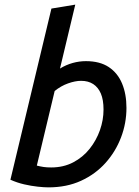

<svg xmlns="http://www.w3.org/2000/svg" viewBox="-20 -796 601 829"><path d="M189 13Q171 13 143 10Q115 7 84.5 0Q54 -7 25 -20L202 -759L305 -776L239 -500Q265 -516 293.5 -524Q322 -532 351 -532Q411 -532 449.5 -506.5Q488 -481 507 -435.5Q526 -390 526 -330Q526 -264 502.5 -202.5Q479 -141 435.5 -92.5Q392 -44 330 -15.5Q268 13 189 13ZM201 -73Q254 -73 296 -95Q338 -117 367 -153.5Q396 -190 411.5 -234Q427 -278 427 -323Q427 -365 415.5 -392Q404 -419 382.5 -433Q361 -447 330 -447Q305 -447 274 -436Q243 -425 216 -403L139 -81Q155 -77 168.5 -75Q182 -73 201 -73Z"/></svg>

Font: Ubuntu Sans Medium
Style: Italic
Weight: 500
Italic angle: -13.5°
Designer: Dalton Maag Ltd
Foundry: Dalton Maag Ltd
Version: Version 1.006